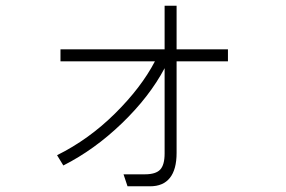

<svg xmlns="http://www.w3.org/2000/svg" viewBox="-20 -579 1002 673"><path d="M523 -364H192V-406H557V-559H599V-406H779V-364H599V-43Q599 15 575.5 44.5Q552 74 506 74H427L413 32H488Q526 32 541.5 15.5Q557 -1 557 -41V-340Q504 -240 407.5 -147Q311 -54 202 1L180 -35Q291 -90 383 -181Q475 -272 523 -364Z"/></svg>

Font: Gmarket Sans TTF Light
Style: Regular
Weight: 300
Designer: Creative Director : Sungho Lee; Art Director : Kiwoong Choi; Project Manager : Sori Yang, Jongwook Yoon; Font Designer :
Foundry: Sandoll Inc.
Version: Version 1.000;hotconv 1.0.109;makeotfexe 2.5.65596